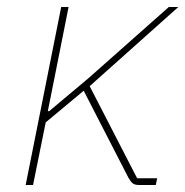

<svg xmlns="http://www.w3.org/2000/svg" viewBox="-20 -526 527 546"><path d="M53 0 154 -506H175L139 -325L116 -210H120L232 -304L460 -506H487L235 -281L370 -19H427L423 0H374Q363 0 357 -5Q351 -10 345 -21L218 -268L110 -178L74 0Z"/></svg>

Font: IBM Plex Sans Thin
Style: Italic
Weight: 250
Italic angle: -11.31°
Designer: Mike Abbink, Paul van der Laan, Pieter van Rosmalen
Foundry: Bold Monday
Version: Version 3.201